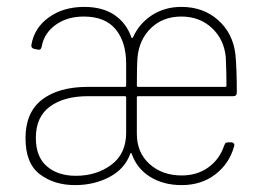

<svg xmlns="http://www.w3.org/2000/svg" viewBox="-20 -529 771 557"><path d="M54 -128Q54 -203 102 -240Q150 -277 235 -277H342Q346 -277 346 -281V-344Q346 -407 315.5 -444Q285 -481 223 -481Q175 -481 141.5 -457Q108 -433 101 -394Q99 -383 90 -385L80 -387Q70 -389 71 -398Q79 -448 121.5 -478.5Q164 -509 224 -509Q277 -509 311.5 -486Q346 -463 361 -421Q363 -416 366 -421Q384 -461 421 -485Q458 -509 506 -509Q570 -509 613 -470.5Q656 -432 663 -371Q667 -330 667 -260Q667 -250 657 -250H381Q377 -250 377 -246V-141Q377 -86 414 -53Q451 -20 507 -20Q552 -20 584.5 -43.5Q617 -67 630 -106L632 -110Q633 -116 642 -116H651Q656 -116 658.5 -112.5Q661 -109 659 -104Q645 -54 604.5 -23Q564 8 507 8Q454 8 415.5 -16Q377 -40 362 -83Q361 -85 360 -85Q359 -85 358 -83Q342 -39 297.5 -15.5Q253 8 198 8Q137 8 95.5 -23.5Q54 -55 54 -128ZM381 -277H633Q637 -277 637 -281Q637 -319 635 -363Q630 -415 594.5 -448Q559 -481 506 -481Q453 -481 418.5 -448Q384 -415 379 -363Q377 -341 377 -281Q377 -277 381 -277ZM346 -144V-246Q346 -250 342 -250H236Q166 -250 125 -220Q84 -190 84 -129Q84 -74 116 -46.5Q148 -19 200 -19Q260 -19 303 -51Q346 -83 346 -144Z"/></svg>

Font: Barlow Semi Condensed Thin
Style: Regular
Weight: 250
Width: 4
Designer: Jeremy Tribby
Foundry: Tribby Type
Version: Version 1.408